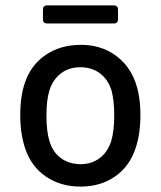

<svg xmlns="http://www.w3.org/2000/svg" viewBox="-20 -683 595 711"><path d="M73 -134Q55 -188 55 -256Q55 -327 72 -376Q94 -442 149 -479.5Q204 -517 280 -517Q352 -517 405.5 -479.5Q459 -442 482 -377Q500 -326 500 -257Q500 -187 482 -134Q460 -67 406 -29.5Q352 8 279 8Q204 8 149.5 -29.5Q95 -67 73 -134ZM392 -161Q403 -199 403 -255Q403 -311 393 -348Q380 -389 350 -411.5Q320 -434 277 -434Q236 -434 206 -411.5Q176 -389 163 -348Q152 -313 152 -255Q152 -197 163 -161Q175 -120 205.5 -97.5Q236 -75 279 -75Q319 -75 349 -97.5Q379 -120 392 -161ZM139 -611V-648Q139 -655 143 -659Q147 -663 154 -663H402Q409 -663 413 -659Q417 -655 417 -648V-611Q417 -604 413 -600Q409 -596 402 -596H154Q147 -596 143 -600Q139 -604 139 -611Z"/></svg>

Font: Barlow_Medium_SS
Style: Regular
Weight: 500
Designer: Jeremy Tribby
Foundry: Jeremy Tribby
Version: Version 1.101 August 23, 2024